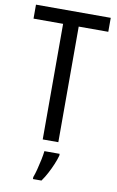

<svg xmlns="http://www.w3.org/2000/svg" viewBox="-101 -768 635 1042"><g transform="rotate(10 216.5 -246.5)"><path d="M259 0H173V-637H10V-714H422V-637H259ZM277 71Q271 93 259.5 120.5Q248 148 234 174Q220 200 205 221H158V210Q165 192 172 165Q179 138 185 109.5Q191 81 193 61H277Z"/></g></svg>

Font: Noto Sans Thai Condensed
Style: Regular
Weight: 400
Width: 3
Designer: Monotype Design Team
Foundry: Monotype Imaging Inc.
Version: Version 2.002